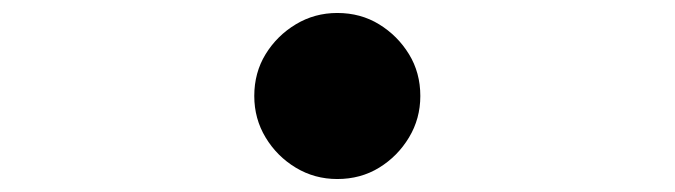

<svg xmlns="http://www.w3.org/2000/svg" viewBox="-20 -528 1040 296"><path d="M500 -508Q536 -508 564.5 -490.5Q593 -473 610.5 -444.5Q628 -416 628 -380Q628 -345 610.5 -316Q593 -287 564.5 -269.5Q536 -252 500 -252Q465 -252 436 -269.5Q407 -287 389.5 -316Q372 -345 372 -380Q372 -416 389.5 -444.5Q407 -473 436 -490.5Q465 -508 500 -508Z"/></svg>

Font: Noto Sans KR
Style: Bold
Weight: 700
Designer: Ryoko NISHIZUKA  (kana, bopomofo & ideographs); Paul D. Hunt (Latin, Greek & Cyrillic); Sandoll Communications , Soo-you
Foundry: Adobe
Version: Version 2.004-H2;hotconv 1.0.118;makeotfexe 2.5.65603